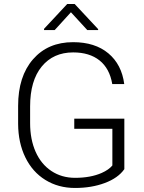

<svg xmlns="http://www.w3.org/2000/svg" viewBox="-20 -932 724 962"><path d="M603 -84.5Q571.8 -40 505.1 -15.1Q438.5 9.8 356 9.8Q272.5 9.8 207.5 -30.3Q142.6 -70.3 106.9 -143.6Q71.3 -216.8 70.8 -311.5V-401.4Q70.8 -549.3 145.5 -635Q220.2 -720.7 346.2 -720.7Q456.1 -720.7 522.9 -664.8Q589.8 -608.9 602.5 -510.7H542.5Q529.3 -588.9 478.8 -629.2Q428.2 -669.4 346.7 -669.4Q247.1 -669.4 189 -598.6Q130.9 -527.8 130.9 -398.9V-314.9Q130.9 -233.9 158.4 -171.6Q186 -109.4 237.5 -75.2Q289.1 -41 356 -41Q433.6 -41 489.3 -65.4Q525.4 -81.5 543 -103V-286.6H352.1V-337.4H603ZM471.7 -786.1V-781.2H417.5L335.4 -870.6L253.9 -781.2H200.7V-787.6L316.9 -912.1H354Z"/></svg>

Font: SteelSelectRoboto
Style: Regular
Weight: 300
Designer: Google
Version: Version 2.137; 2017